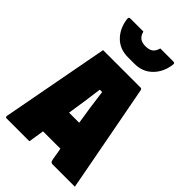

<svg xmlns="http://www.w3.org/2000/svg" viewBox="-276 -1051 1153 1153"><g transform="rotate(45 300.0 -475.0)"><path d="M210 0H15Q12 0 9 -3Q6 -6 7 -13L136 -700H455Q463 -700 466 -689Q492 -551 518.5 -412Q545 -273 571 -134Q577 -100 583.5 -67Q590 -34 596 0H408Q397 0 392 -7Q387 -14 382 -48Q380 -61 378 -74Q376 -87 373 -100H226Q222 -75 218 -50Q214 -25 210 0ZM290 -518Q283 -461 274.5 -404Q266 -347 257 -290H343Q334 -345 325.5 -402.5Q317 -460 310 -518ZM372 -950H480Q490 -950 493 -946.5Q496 -943 494 -931Q484 -862 439.5 -818.5Q395 -775 327 -775H273Q203 -775 159.5 -818.5Q116 -862 106 -931Q105 -943 107.5 -946.5Q110 -950 120 -950H228Q236 -921 253 -908.5Q270 -896 300 -896Q330 -896 347 -908.5Q364 -921 372 -950Z"/></g></svg>

Font: Recursive Mn Lnr St XBk
Style: Regular
Weight: 1000
Monospace: yes
Version: Version 1.079;hotconv 1.0.112;makeotfexe 2.5.65598; ttfautoh